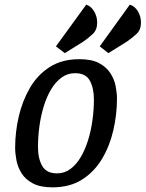

<svg xmlns="http://www.w3.org/2000/svg" viewBox="-20 -784 625 824"><path d="M205 20Q153 20 121 3Q89 -14 72.5 -40.5Q56 -67 50.5 -96.5Q45 -126 45 -150Q45 -217 60.5 -284Q76 -351 108.5 -407Q141 -463 193.5 -496.5Q246 -530 321 -530Q374 -530 405.5 -513Q437 -496 454 -469.5Q471 -443 476.5 -413.5Q482 -384 482 -360Q482 -293 466.5 -225.5Q451 -158 418 -102.5Q385 -47 332.5 -13.5Q280 20 205 20ZM225 -40Q257 -40 282.5 -59Q308 -78 327 -110.5Q346 -143 358.5 -184Q371 -225 377 -269.5Q383 -314 383 -357Q383 -406 365.5 -438Q348 -470 302 -470Q270 -470 244 -451Q218 -432 199 -400Q180 -368 167.5 -327Q155 -286 149 -241Q143 -196 143 -153Q143 -104 161 -72Q179 -40 225 -40ZM445 -556 408 -585 537 -764Q558 -758 571.5 -736Q585 -714 585 -687Q585 -656 566 -638.5Q547 -621 524 -605ZM258 -556 220 -585 350 -764Q370 -758 383.5 -736Q397 -714 397 -687Q397 -656 378.5 -638.5Q360 -621 337 -605Z"/></svg>

Font: Sansita Swashed Light
Style: Regular
Weight: 300
Designer: Pablo Cosgaya
Foundry: Omnibus-Type
Version: Version 1.003